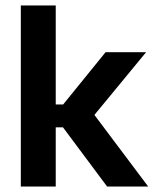

<svg xmlns="http://www.w3.org/2000/svg" viewBox="-20 -681 566 701"><path d="M371 0 210 -216H166.5V-299.5H210.5L365.5 -490.5H513.5L314.5 -249V-275L521 0ZM56 0V-661H183.5V0Z"/></svg>

Font: Anek Bangla SemiBold
Style: Regular
Weight: 600
Designer: Sulekha Rajkumar (Bangla), Yesha Goshar (Latin)
Foundry: Ek Type
Version: Version 1.003